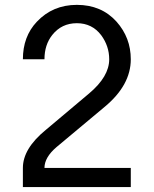

<svg xmlns="http://www.w3.org/2000/svg" viewBox="-20 -762 626 782"><path d="M73.2 0V-78.1Q73.2 -156.7 166.5 -232.9L342.8 -381.3Q424.8 -450.2 424.8 -520.5Q424.8 -574.2 392.1 -618.7Q355 -667.5 293 -667.5Q231 -667.5 192.9 -619.6Q161.1 -579.6 161.1 -520.5H73.2Q73.2 -613.3 129.9 -673.3Q194.8 -742.2 293 -742.2Q393.1 -742.2 454.6 -673.8Q512.7 -608.4 512.7 -520.5Q512.7 -415.5 407.2 -327.6L210.4 -163.1Q161.1 -121.1 161.1 -78.1H512.7V0Z"/></svg>

Font: Consola Mono
Style: Book
Weight: 400
Monospace: yes
Version: Version 2.001